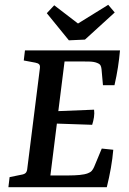

<svg xmlns="http://www.w3.org/2000/svg" viewBox="-20 -780 539 800"><path d="M409 -425 403 -492Q402 -502 398.5 -508Q395 -514 384 -518Q372 -523 352.5 -523.5Q333 -524 316 -524H249L223 -317L372 -323Q374 -308 371.5 -291.5Q369 -275 364 -260L217 -265L190 -49H267Q291 -49 312 -51Q333 -53 346 -58Q357 -62 362.5 -68.5Q368 -75 372 -84L404 -161L452 -156Q449 -120 442 -80Q435 -40 425 0H15L20 -42L69 -52Q82 -54 87.5 -60Q93 -66 94 -80L146 -494Q148 -507 143 -512Q138 -517 127 -519L79 -528L84 -570H480Q477 -536 471.5 -500Q466 -464 457 -425ZM458 -728 334 -615 267 -612 175 -725 206 -758 305 -682 431 -760Z"/></svg>

Font: Yrsa Medium
Style: Italic
Weight: 500
Italic angle: -7.10001°
Designer: Anna Giedrys (Yrsa+Rasa design), David Brezina (Yrsa art-direction, Rasa art-direction, design)
Foundry: Rosetta Type Foundry
Version: Version 2.004